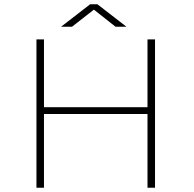

<svg xmlns="http://www.w3.org/2000/svg" viewBox="-20 -886 915 906"><path d="M152 0V-700H187.5V-380H676V-700H711.5V0H676V-348H187.5V0ZM268.5 -760 405.5 -866H439.5L576.5 -760H525L423 -840.5L320 -760Z"/></svg>

Font: Trispace SemiExpanded Thin
Style: Regular
Weight: 100
Width: 6
Designer: Tyler Finck
Foundry: Etcetera Type Company
Version: Version 1.210; ttfautohint (v1.8.3)